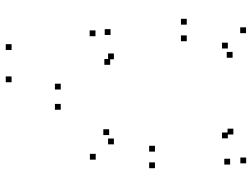

<svg xmlns="http://www.w3.org/2000/svg" viewBox="-123 -733 866 660"><g transform="rotate(-90 310.0 -403.0)"><path d="M546 9.7V-10.3H526V9.7ZM575.3 -194V-214H555.3V-194ZM518.3 -194V-214H498.3V-194ZM461.5 -36.5V-56.5H441.5V-36.5ZM493.3 -52.8V-72.8H473.3V-52.8ZM184.5 -52.8V-72.8H164.5V-52.8ZM197.7 -33.8V-53.8H177.7V-33.8ZM539.8 -456V-476H519.8V-456ZM535.5 -507.8V-527.8H515.5V-507.8ZM111.2 -507V-527H91.2V-507ZM81.8 -303.3V-323.3H61.8V-303.3ZM138.8 -303.3V-323.3H118.8V-303.3ZM195.7 -460.8V-480.8H175.7V-460.8ZM163.8 -444.5V-464.5H143.8V-444.5ZM456.2 -444.5V-464.5H436.2V-444.5ZM437.2 -457.3V-477.3H417.2V-457.3ZM94.3 -45V-65H74.3V-45ZM98.5 10.2V-9.8H78.5V10.2ZM282.8 -627.2V-647.2H262.8V-627.2ZM377.3 -796.2V-816.2H357.3V-796.2ZM488.2 -796.2V-816.2H468.2V-796.2ZM352.3 -627.2V-647.2H332.3V-627.2Z"/></g></svg>

Font: Monaspace Xenon Dots Var
Style: Regular
Weight: 400
Designer: Riley Cran and the Lettermatic Team
Version: Version 1.100 (Monaspace Xenon Dots)